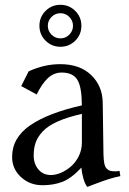

<svg xmlns="http://www.w3.org/2000/svg" viewBox="-20 -752 525 782"><path d="M313.5 -171.4V-288.1Q254.4 -274.9 215.1 -257.3Q175.8 -239.7 154.8 -217.5Q133.8 -195.3 125.5 -172.1Q117.2 -148.9 117.2 -118.2Q117.2 -84.5 136.5 -61.8Q155.8 -39.1 187.5 -39.1Q206.5 -39.1 228.3 -48.3Q250 -57.6 269 -74Q288.1 -90.3 300.8 -116Q313.5 -141.6 313.5 -171.4ZM225.1 -490.7Q305.2 -490.7 351.3 -446.3Q397.5 -401.9 398.4 -333.5L401.4 -124.5Q401.9 -101.1 404.8 -86.7Q407.7 -72.3 414.6 -65.2Q421.4 -58.1 429.2 -56.2Q437 -54.2 451.2 -54.2Q457 -54.2 466.8 -56.2L470.2 -34.7Q447.8 -30.3 424.3 -22.9Q400.9 -15.6 371.1 -4.2Q341.3 7.3 335.4 9.3Q325.7 -2.9 319.1 -26.9Q312.5 -50.8 311.5 -69.3Q271 -25.9 234.9 -11.7Q198.7 2.4 152.8 2.4Q101.6 2.4 65.4 -30.8Q29.3 -64 29.3 -112.8Q29.3 -190.9 102.8 -241.5Q176.3 -292 313.5 -322.8Q313 -398.9 294.7 -427.7Q276.4 -456.5 231.4 -456.5Q199.2 -456.5 174.8 -433.6Q150.4 -410.6 129.4 -367.2L66.4 -401.4L96.7 -461.4Q160.6 -490.7 225.1 -490.7ZM165.5 -586.4Q140.6 -611.3 140.6 -647Q140.6 -682.6 165.5 -707.5Q190.4 -732.4 226.1 -732.4Q261.7 -732.4 286.6 -707.5Q311.5 -682.6 311.5 -647Q311.5 -611.3 286.6 -586.4Q261.7 -561.5 226.1 -561.5Q190.4 -561.5 165.5 -586.4ZM189.9 -683.1Q174.8 -668 174.8 -647Q174.8 -626 189.9 -610.8Q205.1 -595.7 226.1 -595.7Q247.1 -595.7 262.2 -610.8Q277.3 -626 277.3 -647Q277.3 -668 262.2 -683.1Q247.1 -698.2 226.1 -698.2Q205.1 -698.2 189.9 -683.1Z"/></svg>

Font: Flanker
Style: Regular
Weight: 400
Designer: Flanker
Foundry: Flanker
Version: Version 2.027